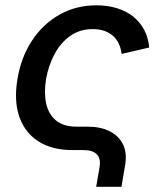

<svg xmlns="http://www.w3.org/2000/svg" viewBox="-20 -573 615 733"><path d="M347.2 140.1 360.4 63Q365.2 32.2 349.6 16.1Q334 0 299.3 0H256.8Q179.7 0 127.9 -32.5Q76.2 -64.9 54.4 -125.5Q32.7 -186 46.4 -270Q60.5 -355.5 102.8 -418.9Q145 -482.4 208 -517.6Q271 -552.7 348.1 -552.7Q391.1 -552.7 426.5 -541.7Q461.9 -530.8 488.3 -509.8Q514.6 -488.8 530.5 -459Q546.4 -429.2 549.8 -391.6L444.3 -367.2Q441.9 -388.2 433.8 -405.5Q425.8 -422.9 411.9 -435.5Q397.9 -448.2 378.4 -455.1Q358.9 -461.9 334 -461.9Q284.2 -461.9 247.6 -435.5Q210.9 -409.2 188 -366Q165 -322.8 155.8 -271Q147.5 -219.2 156.2 -178.2Q165 -137.2 193.6 -113.3Q222.2 -89.4 272.5 -89.4H315.4Q364.3 -89.4 398.9 -71.8Q433.6 -54.2 449.7 -21.5Q465.8 11.2 457.5 58.1L443.8 140.1Z"/></svg>

Font: Inter Medium
Style: Italic
Weight: 500
Italic angle: -9.3988°
Designer: Rasmus Andersson
Foundry: rsms
Version: Version 4.001;git-66647c0bb